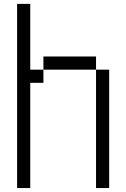

<svg xmlns="http://www.w3.org/2000/svg" viewBox="-20 -953 640 973"><path d="M533.3 0H466.7V-600H533.3ZM66.7 -933.3H133.3V-600H200V-533.3H133.3V0H66.7ZM200 -600V-666.7H466.7V-600Z"/></svg>

Font: Galmuri14 Regular
Style: Regular
Weight: 400
Designer: Lee Minseo (quiple)
Version: Version 2.399;hotconv 1.1.1;makeotfexe 2.6.0 DEVELOPMENT